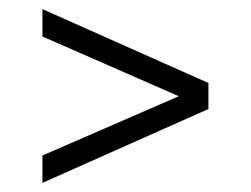

<svg xmlns="http://www.w3.org/2000/svg" viewBox="-20 -488 550 421"><path d="M73 -408V-468L437 -306V-249L73 -87V-147L372 -277Z"/></svg>

Font: Mate
Style: Regular
Weight: 400
Designer: Eduardo Rodriguez Tunni
Foundry: Eduardo Rodriguez Tunni
Version: Version 1.002